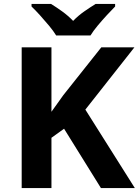

<svg xmlns="http://www.w3.org/2000/svg" viewBox="-20 -954 704 974"><path d="M664 0H492L305 -301L241 -255V0H90V-714H241V-387Q256 -408 271 -429Q286 -450 301 -471L494 -714H662L413 -398ZM265 -774Q251 -797 228.5 -824Q206 -851 182.5 -877Q159 -903 140 -921V-934H239Q265 -918 295 -896.5Q325 -875 351 -848Q377 -875 408 -896.5Q439 -918 465 -934H564V-921Q546 -903 522 -877Q498 -851 475.5 -824Q453 -797 439 -774Z"/></svg>

Font: Noto IKEA Simplified Chinese
Style: Bold
Weight: 700
Designer: Monotype Design Team
Foundry: Monotype Imaging Inc.
Version: Version 1.100